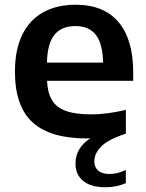

<svg xmlns="http://www.w3.org/2000/svg" viewBox="-20 -574 618 810"><path d="M542 -233H178.5Q181 -181 200.2 -150.2Q219.5 -119.5 259.5 -105.5Q299.5 -91.5 365.5 -91.5Q431 -91.5 511 -110.5V-10Q437.5 13.5 407.8 43.2Q378 73 378 107Q378 132 394.5 146Q411 160 442 160Q476.5 160 511 143V198.5Q472 216 425 216Q364 216 331.2 189.5Q298.5 163 298.5 116.5Q298.5 50 360.5 10H346Q191.5 10 117.2 -58Q43 -126 43 -272Q43 -362.5 73.2 -425.8Q103.5 -489 161 -521.5Q218.5 -554 300 -554Q418 -554 480 -480.8Q542 -407.5 542 -268ZM178 -310H415Q413 -391 384 -427.5Q355 -464 298 -464Q240 -464 210 -427.5Q180 -391 178 -310Z"/></svg>

Font: Encode Sans Semi Expanded SmBd
Style: Regular
Weight: 600
Width: 6
Designer: Multiple Designers
Foundry: Impallari Type
Version: Version 2.000